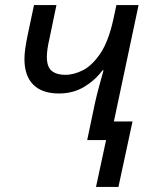

<svg xmlns="http://www.w3.org/2000/svg" viewBox="-20 -556 593 762"><path d="M361 186 401 0H326L358 -152Q366 -187 375 -219.5Q384 -252 391 -277H387Q357 -237 313.5 -211Q270 -185 214 -185Q147 -185 112 -220Q77 -255 77 -322Q77 -341 80.5 -365Q84 -389 89 -413L115 -536H204L177 -406Q171 -380 168.5 -362.5Q166 -345 166 -330Q166 -290 185.5 -274.5Q205 -259 239 -259Q274 -259 310.5 -278Q347 -297 379 -345Q411 -393 430 -480L442 -536H530L432 -74H506L450 186Z"/></svg>

Font: Noto IKEA Latin
Style: Italic
Weight: 400
Italic angle: -12°
Designer: Monotype Design Team
Foundry: Monotype Imaging Inc.
Version: Version 1.0